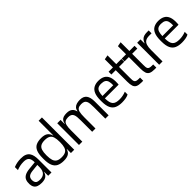

<svg xmlns="http://www.w3.org/2000/svg" viewBox="299 -2415 3910 3910"><g transform="rotate(-45 2254.5 -459.5)"><path d="M417 0V-307Q417 -313 417 -324.5Q417 -336 417.5 -348.5Q418 -361 418 -371Q418 -381 418 -384Q418 -439 407 -473.5Q396 -508 375 -526Q354 -544 325.5 -550.5Q297 -557 262 -557Q209 -557 160.5 -547Q112 -537 63 -517V-605Q117 -626 165.5 -635Q214 -644 269 -644Q344 -645 391.5 -625.5Q439 -606 465 -569.5Q491 -533 501.5 -483.5Q512 -434 512 -375V0ZM229 11Q164 11 120.5 -4.5Q77 -20 54 -55Q31 -90 27 -146Q24 -214 43.5 -261Q63 -308 113 -335.5Q163 -363 249 -371L437 -390V-315L268 -297Q186 -289 152 -257Q118 -225 121 -162Q124 -119 140.5 -96.5Q157 -74 187 -67Q217 -60 257 -61Q288 -62 316.5 -71.5Q345 -81 367.5 -102Q390 -123 403.5 -159.5Q417 -196 417 -251L435 -113H413Q398 -64 372.5 -37.5Q347 -11 311 -0.5Q275 10 229 11Z M861 11Q770 11 710.5 -18.5Q651 -48 621.5 -116.5Q592 -185 592 -302V-332Q592 -453 621.5 -521.5Q651 -590 710.5 -618Q770 -646 861 -646Q950 -646 999 -612.5Q1048 -579 1067.5 -507Q1087 -435 1087 -320V-296Q1087 -182 1067 -114.5Q1047 -47 998 -18Q949 11 861 11ZM1061 -116V-135H1076V-116ZM880 -71Q956 -71 997.5 -96.5Q1039 -122 1055.5 -175Q1072 -228 1072 -309V-325Q1072 -408 1056 -460.5Q1040 -513 998.5 -538.5Q957 -564 880 -564Q804 -564 762 -538.5Q720 -513 703.5 -460Q687 -407 687 -325V-309Q687 -228 704 -175Q721 -122 762.5 -96.5Q804 -71 880 -71ZM1061 -489V-508H1076V-489ZM1072 0V-930H1167V0Z M1304 0V-626H1400V-508H1404Q1413 -560 1436.5 -588.5Q1460 -617 1497.5 -628Q1535 -639 1584 -639Q1661 -639 1704.5 -606Q1748 -573 1764 -508H1768Q1777 -558 1804.5 -586.5Q1832 -615 1873.5 -627Q1915 -639 1964 -639Q2068 -639 2113 -578.5Q2158 -518 2158 -396V0H2063V-327Q2063 -386 2059 -429Q2055 -472 2041 -500.5Q2027 -529 1999.5 -543Q1972 -557 1924 -557Q1868 -557 1836 -537.5Q1804 -518 1791.5 -466.5Q1779 -415 1779 -321V0H1684V-327Q1684 -384 1680 -427Q1676 -470 1662 -499Q1648 -528 1620.5 -542.5Q1593 -557 1545 -557Q1489 -557 1457 -536Q1425 -515 1412.5 -464.5Q1400 -414 1400 -327V0Z M2537 10Q2447 10 2384 -18Q2321 -46 2288.5 -114.5Q2256 -183 2256 -303V-332Q2256 -448 2285.5 -516.5Q2315 -585 2371.5 -615.5Q2428 -646 2506 -646Q2587 -646 2643.5 -615.5Q2700 -585 2727 -516.5Q2754 -448 2747 -332L2744 -298H2348Q2349 -231 2360 -187.5Q2371 -144 2394.5 -118.5Q2418 -93 2456 -82Q2494 -71 2548 -71Q2594 -71 2641 -80Q2688 -89 2731 -107V-27Q2689 -5 2638 2.5Q2587 10 2537 10ZM2348 -367H2658Q2660 -434 2648 -477Q2636 -520 2602.5 -541.5Q2569 -563 2506 -564Q2445 -565 2411.5 -543Q2378 -521 2364.5 -477Q2351 -433 2348 -367Z M3103 0Q3026 0 2984 -20.5Q2942 -41 2926 -88.5Q2910 -136 2910 -217V-428H3005V-233Q3005 -195 3007 -168.5Q3009 -142 3019.5 -124.5Q3030 -107 3052.5 -99Q3075 -91 3117 -91H3154V0ZM2785 -548V-628H3154V-548ZM2910 -289V-862L3005 -880V-289Z M3481 0Q3404 0 3362 -20.5Q3320 -41 3304 -88.5Q3288 -136 3288 -217V-428H3383V-233Q3383 -195 3385 -168.5Q3387 -142 3397.5 -124.5Q3408 -107 3430.5 -99Q3453 -91 3495 -91H3532V0ZM3163 -548V-628H3532V-548ZM3288 -289V-862L3383 -880V-289Z M3614 0V-634H3710V-519H3713Q3731 -567 3757.5 -595Q3784 -623 3820.5 -634.5Q3857 -646 3905 -646H3957V-563H3888Q3820 -563 3781 -538Q3742 -513 3726 -461.5Q3710 -410 3710 -330V0Z M4262 10Q4172 10 4109 -18Q4046 -46 4013.5 -114.5Q3981 -183 3981 -303V-332Q3981 -448 4010.5 -516.5Q4040 -585 4096.5 -615.5Q4153 -646 4231 -646Q4312 -646 4368.5 -615.5Q4425 -585 4452 -516.5Q4479 -448 4472 -332L4469 -298H4073Q4074 -231 4085 -187.5Q4096 -144 4119.5 -118.5Q4143 -93 4181 -82Q4219 -71 4273 -71Q4319 -71 4366 -80Q4413 -89 4456 -107V-27Q4414 -5 4363 2.5Q4312 10 4262 10ZM4073 -367H4383Q4385 -434 4373 -477Q4361 -520 4327.5 -541.5Q4294 -563 4231 -564Q4170 -565 4136.5 -543Q4103 -521 4089.5 -477Q4076 -433 4073 -367Z"/></g></svg>

Font: Matangi SemiBold
Style: Regular
Weight: 600
Designer: Prashant Pant
Foundry: The Graphic Ant
Version: Version 3.002